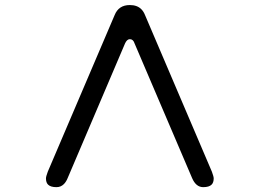

<svg xmlns="http://www.w3.org/2000/svg" viewBox="-20 -735 1040 769"><path d="M164.1 -20.5Q164.1 -3.9 172.4 4.4Q182.6 14.6 206.1 14.6Q223.6 14.6 235.8 2.4Q245.1 -6.8 251.5 -22.9L481 -561.5Q488.8 -578.1 500 -578.1Q513.7 -578.1 519 -561L749.5 -21.5Q765.1 14.6 793.9 14.6Q817.4 14.6 827.6 4.4Q835.9 -3.9 835.9 -20.5Q835.9 -27.8 828.6 -47.4L561 -674.3Q555.2 -689 545.9 -698.2Q529.3 -714.8 500 -714.8Q455.1 -714.8 439 -674.3L171.4 -47.4Q164.1 -27.8 164.1 -20.5Z"/></svg>

Font: YuPearl-Light
Style: Light
Weight: 300
Designer: Max Yao
Foundry: Max-Everyday
Version: Version 1.011; ttfautohint (v1.8.3)